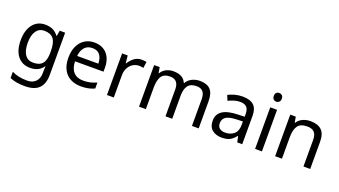

<svg xmlns="http://www.w3.org/2000/svg" viewBox="-73 -1411 4110 2325"><g transform="rotate(20 1982.0 -248.5)"><path d="M275 -546Q328 -546 370.5 -526Q413 -506 443 -465H448L460 -536H530V9Q530 124 471.5 182Q413 240 290 240Q232 240 183.5 231.5Q135 223 97 206V125Q176 167 295 167Q364 167 403.5 126.5Q443 86 443 16V-5Q443 -17 444 -39.5Q445 -62 446 -71H442Q414 -30 372.5 -10Q331 10 276 10Q172 10 113.5 -63Q55 -136 55 -267Q55 -395 113.5 -470.5Q172 -546 275 -546ZM287 -472Q220 -472 183 -418.5Q146 -365 146 -266Q146 -167 182.5 -114.5Q219 -62 289 -62Q370 -62 407 -105.5Q444 -149 444 -246V-267Q444 -377 406 -424.5Q368 -472 287 -472Z M907 -546Q976 -546 1025.5 -516Q1075 -486 1101.5 -431.5Q1128 -377 1128 -304V-251H761Q763 -160 807.5 -112.5Q852 -65 932 -65Q983 -65 1022.5 -74.5Q1062 -84 1104 -102V-25Q1063 -7 1023 1.5Q983 10 928 10Q852 10 793.5 -21Q735 -52 702.5 -113.5Q670 -175 670 -264Q670 -352 699.5 -415Q729 -478 782.5 -512Q836 -546 907 -546ZM906 -474Q843 -474 806.5 -433.5Q770 -393 763 -321H1036Q1035 -389 1004 -431.5Q973 -474 906 -474Z M1514 -546Q1529 -546 1546.5 -544.5Q1564 -543 1577 -540L1566 -459Q1553 -462 1537.5 -464Q1522 -466 1508 -466Q1467 -466 1431 -443.5Q1395 -421 1373.5 -380.5Q1352 -340 1352 -286V0H1264V-536H1336L1346 -438H1350Q1376 -482 1417 -514Q1458 -546 1514 -546Z M2265 -546Q2356 -546 2401 -499.5Q2446 -453 2446 -349V0H2359V-345Q2359 -472 2250 -472Q2172 -472 2138.5 -427Q2105 -382 2105 -296V0H2018V-345Q2018 -472 1908 -472Q1827 -472 1796 -422Q1765 -372 1765 -278V0H1677V-536H1748L1761 -463H1766Q1791 -505 1833.5 -525.5Q1876 -546 1924 -546Q1986 -546 2027.5 -524Q2069 -502 2088 -456H2093Q2120 -502 2166.5 -524Q2213 -546 2265 -546Z M2815 -545Q2913 -545 2960 -502Q3007 -459 3007 -365V0H2943L2926 -76H2922Q2887 -32 2848.5 -11Q2810 10 2742 10Q2669 10 2621 -28.5Q2573 -67 2573 -149Q2573 -229 2636 -272.5Q2699 -316 2830 -320L2921 -323V-355Q2921 -422 2892 -448Q2863 -474 2810 -474Q2768 -474 2730 -461.5Q2692 -449 2659 -433L2632 -499Q2667 -518 2715 -531.5Q2763 -545 2815 -545ZM2841 -259Q2741 -255 2702.5 -227Q2664 -199 2664 -148Q2664 -103 2691.5 -82Q2719 -61 2762 -61Q2830 -61 2875 -98.5Q2920 -136 2920 -214V-262Z M3261 -536V0H3173V-536ZM3218 -737Q3238 -737 3253.5 -723.5Q3269 -710 3269 -681Q3269 -653 3253.5 -639Q3238 -625 3218 -625Q3196 -625 3181 -639Q3166 -653 3166 -681Q3166 -710 3181 -723.5Q3196 -737 3218 -737Z M3689 -546Q3785 -546 3834 -499.5Q3883 -453 3883 -349V0H3796V-343Q3796 -408 3767 -440Q3738 -472 3676 -472Q3587 -472 3553 -422Q3519 -372 3519 -278V0H3431V-536H3502L3515 -463H3520Q3546 -505 3592 -525.5Q3638 -546 3689 -546Z"/></g></svg>

Font: Noto Sans Kawi
Style: Regular
Weight: 400
Designer: Fadhl Haqq
Version: Version 1.000